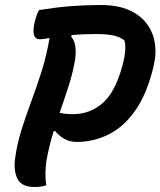

<svg xmlns="http://www.w3.org/2000/svg" viewBox="-20 -740 641 767"><path d="M165 0Q155 4 142.5 5.5Q130 7 118 7Q67 7 50.5 -24.5Q34 -56 40 -105Q48 -165 66 -222Q84 -279 105.5 -336.5Q127 -394 146.5 -456Q166 -518 178 -588Q165 -586 155.5 -584.5Q146 -583 140 -583Q102 -583 119 -654Q126 -682 136 -700Q207 -711 263.5 -715.5Q320 -720 381 -720Q451 -720 497 -699Q543 -678 568 -643Q593 -608 599 -565Q605 -522 594 -479L591 -465Q565 -361 519 -296.5Q473 -232 413 -202.5Q353 -173 286 -173Q258 -173 236 -186Q214 -199 200 -217L194 -215Q185 -185 177.5 -155Q170 -125 165 -95Q162 -71 161.5 -46.5Q161 -22 165 0ZM280 -502Q271 -449 254 -396Q237 -343 218 -289Q229 -287 241 -285.5Q253 -284 271 -284Q340 -284 390.5 -328.5Q441 -373 469 -478L473 -494Q478 -512 480 -536Q482 -560 477 -579Q458 -593 432 -598.5Q406 -604 362 -604Q335 -604 311.5 -603Q288 -602 267 -600L264 -594Q289 -566 280 -502Z"/></svg>

Font: Recursive Sn Csl St SmB
Style: Italic
Weight: 600
Italic angle: -15°
Version: Version 1.079;hotconv 1.0.112;makeotfexe 2.5.65598; ttfautoh